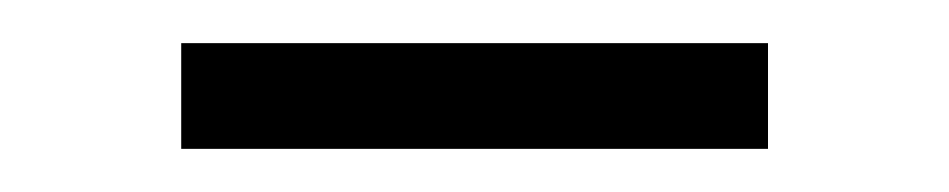

<svg xmlns="http://www.w3.org/2000/svg" viewBox="-20 -684 440 89"><path d="M336 -615V-664H64V-615Z"/></svg>

Font: SnT
Style: Regular
Weight: 300
Designer: Natanael Gama
Version: Version 1.001;PS 001.001;hotconv 1.0.70;makeotf.lib2.5.58329